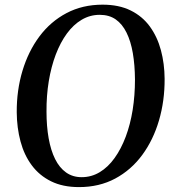

<svg xmlns="http://www.w3.org/2000/svg" viewBox="-20 -772 730 803"><path d="M310.5 10.5Q242.5 10.5 193.5 -13.8Q144.5 -38 112.8 -80.8Q81 -123.5 65.8 -180.5Q50.5 -237.5 50 -302.5Q49.5 -394.5 74 -476Q98.5 -557.5 145 -619.8Q191.5 -682 258.2 -717.2Q325 -752.5 409 -752.5Q477.5 -752.5 526.5 -728.2Q575.5 -704 606.8 -661Q638 -618 653 -562Q668 -506 668.5 -442.5Q669 -350.5 645 -268.5Q621 -186.5 574.8 -123.8Q528.5 -61 461.8 -25.2Q395 10.5 310.5 10.5ZM321.5 -31Q362.5 -31 397.2 -52Q432 -73 459.2 -111Q486.5 -149 505.8 -200.2Q525 -251.5 534.8 -312.2Q544.5 -373 544.5 -439.5Q544 -500.5 535.5 -550Q527 -599.5 509.2 -635.5Q491.5 -671.5 464 -690.8Q436.5 -710 397 -710Q356.5 -710 321.8 -689.5Q287 -669 259.8 -631.8Q232.5 -594.5 213.2 -543.8Q194 -493 184 -432.5Q174 -372 174.5 -305Q174.5 -244 183.5 -193.5Q192.5 -143 210.5 -106.8Q228.5 -70.5 256.2 -50.8Q284 -31 321.5 -31Z"/></svg>

Font: Merriweather 72pt Medium
Style: Italic
Weight: 500
Italic angle: -7.8°
Version: Version 2.101